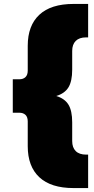

<svg xmlns="http://www.w3.org/2000/svg" viewBox="-20 -762 478 976"><path d="M266 -274Q309 -261 328 -230Q347 -199 347 -140V-45Q347 -12 365 6Q383 24 418 24H428V194H354Q239 194 180 139Q121 84 121 -19V-145Q121 -167 109.5 -178Q98 -189 78 -189H45V-359H78Q98 -359 109.5 -370Q121 -381 121 -403V-529Q121 -632 180 -687Q239 -742 354 -742H428V-572H418Q383 -572 365 -554Q347 -536 347 -503V-408Q347 -349 328 -318Q309 -287 266 -274Z"/></svg>

Font: Montserrat Alternates Black
Style: Regular
Weight: 900
Designer: Julieta Ulanovsky
Foundry: Julieta Ulanovsky
Version: Version 7.200